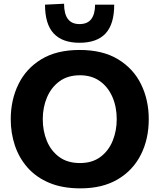

<svg xmlns="http://www.w3.org/2000/svg" viewBox="-20 -995 854 1028"><path d="M410.5 13.5Q314 13.5 243.5 -16.2Q173 -46 127.5 -97.8Q82 -149.5 59.8 -216Q37.5 -282.5 37.5 -356Q37.5 -460 78.8 -544.2Q120 -628.5 201.8 -678Q283.5 -727.5 406 -727.5Q530 -727.5 612.2 -677.5Q694.5 -627.5 735.5 -543.5Q776.5 -459.5 776.5 -357Q776.5 -250.5 734.2 -166.8Q692 -83 610.5 -34.8Q529 13.5 410.5 13.5ZM408 -122Q474 -122 517.8 -154.8Q561.5 -187.5 583.2 -241Q605 -294.5 605 -357Q605 -422.5 581.8 -476Q558.5 -529.5 514.5 -560.8Q470.5 -592 408 -592Q343 -592 298.8 -559.8Q254.5 -527.5 231.8 -474Q209 -420.5 209 -357Q209 -293.5 231 -240.2Q253 -187 297.2 -154.5Q341.5 -122 408 -122ZM405.5 -766Q314 -766 267.5 -815.8Q221 -865.5 221 -970L323 -975Q323 -866 405.5 -866Q448.5 -866 468.8 -893Q489 -920 489 -970H591.5Q591.5 -865.5 545.2 -815.8Q499 -766 405.5 -766Z"/></svg>

Font: Heraclito
Style: Bold
Weight: 700
Designer: Kostas Bartsokas (font) & Cristiano Sobral (main changes)
Foundry: Kostas Bartsokas (font) & Cristiano Sobral (main changes)
Version: Version 1.00;July 8, 2020;FontCreator 13.0.0.2655 64-bit